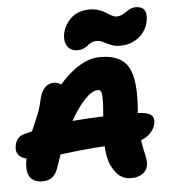

<svg xmlns="http://www.w3.org/2000/svg" viewBox="-63 -943 902 1015"><g transform="rotate(-5 388.5 -435.5)"><path d="M368.2 -680.2Q332 -680.2 314.7 -707.5Q297.4 -734.9 305.2 -772.9Q315.4 -821.8 352.5 -855.5Q389.6 -889.2 450.2 -889.2Q477.1 -889.2 500 -881.3Q522.9 -873.5 535.9 -864.5Q548.8 -855.5 563.5 -847.7Q578.1 -839.8 589.8 -839.8Q608.9 -839.8 625.2 -849.9Q641.6 -859.9 658 -869.9Q674.3 -879.9 693.8 -879.9Q761.2 -879.9 745.1 -799.8Q734.4 -748.5 693.1 -716.3Q651.9 -684.1 595.2 -684.1Q568.4 -684.1 546.6 -693.1Q524.9 -702.1 507.6 -711.2Q490.2 -720.2 474.1 -720.2Q458 -720.2 444.8 -713.9Q431.6 -707.5 423.6 -700.2Q415.5 -692.9 400.9 -686.5Q386.2 -680.2 368.2 -680.2ZM592.8 18.1Q560.1 18.1 536.6 2.4Q513.2 -13.2 493.2 -49.8Q470.2 -89.8 466.8 -162.1Q378.4 -157.7 231 -139.2Q215.8 -95.7 207 -70.8Q196.3 -37.6 176 -21.7Q155.8 -5.9 123 -5.9Q75.2 -5.9 55.9 -37.8Q36.6 -69.8 49.8 -132.8Q-13.2 -149.4 -1 -208Q8.3 -253.4 48.8 -263.2Q56.2 -265.1 70.1 -268.6Q84 -272 90.8 -273.9Q96.7 -288.1 108.2 -314.5Q119.6 -340.8 125.7 -355.5Q131.8 -370.1 138.9 -392.1Q146 -414.1 149.9 -434.1Q158.2 -475.6 178.5 -497.8Q198.7 -520 228 -520Q248 -520 266.1 -506.8Q376 -633.8 484.9 -633.8Q594.7 -633.8 633.3 -564.5Q671.9 -495.1 657.2 -330.1Q657.2 -326.2 655.8 -321.8Q707 -319.8 725.8 -305.2Q744.6 -290.5 738.8 -259.8Q733.4 -232.9 713.1 -210.7Q692.9 -188.5 661.1 -176.8Q664.1 -156.2 668.9 -132.8Q673.8 -109.4 676.8 -97.2Q679.7 -85 681.6 -67.1Q683.6 -49.3 680.2 -40Q675.3 -13.2 651.4 2.4Q627.4 18.1 592.8 18.1ZM455.1 -460.9Q426.8 -460.9 387.9 -421.1Q349.1 -381.3 309.1 -310.1Q378.4 -316.4 473.1 -319.8Q473.1 -322.3 473.6 -327.4Q474.1 -332.5 474.1 -335Q477.5 -370.6 478 -394.8Q478.5 -418.9 477.5 -432.1Q476.6 -445.3 472.7 -451.9Q468.8 -458.5 465.3 -459.7Q461.9 -460.9 455.1 -460.9Z"/></g></svg>

Font: Shantell Sans Irregular Bouncy
Style: Italic
Weight: 800
Italic angle: -11.31°
Designer: Stephen Nixon, Anya Danilova, Shantell Martin
Foundry: Arrow Type
Version: Version 1.006;[9816181b4]